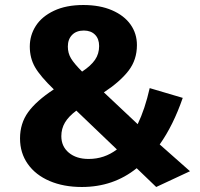

<svg xmlns="http://www.w3.org/2000/svg" viewBox="-20 -730 800 767"><path d="M527 -550Q527 -491 493.5 -447.5Q460 -404 395 -361L530 -234Q559 -294 578 -378L710 -339Q672 -229 618 -153L739 -46L604 17L526 -58Q433 17 307 17Q234 17 178 -7Q122 -31 91 -75Q60 -119 60 -177Q60 -237 92.5 -282Q125 -327 195 -373Q141 -425 120 -461.5Q99 -498 99 -544Q99 -589 123 -626.5Q147 -664 195.5 -687Q244 -710 313 -710Q379 -710 427.5 -689Q476 -668 501.5 -632Q527 -596 527 -550ZM251 -544Q251 -518 263.5 -497Q276 -476 308 -444Q343 -467 359.5 -491Q376 -515 376 -546Q376 -575 359.5 -591.5Q343 -608 315 -608Q285 -608 268 -590.5Q251 -573 251 -544ZM225 -186Q225 -145 255 -120Q285 -95 334 -95Q397 -95 447 -133L285 -288Q254 -265 239.5 -240.5Q225 -216 225 -186Z"/></svg>

Font: Statis Sans
Style: Bold
Weight: 700
Designer: bBox Type GmbH
Foundry: bBox Type GmbH
Version: Version 1.000